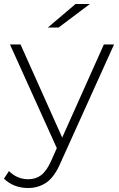

<svg xmlns="http://www.w3.org/2000/svg" viewBox="-47 -745 595 963"><path d="M474 -522H525L257 71Q227 141 188 169Q147 198 94 198Q58 198 27 186Q-4 174 -27 151L-2 113Q39 154 95 154Q133 154 160 133Q188 111 210 61L238 -2L3 -522H56L265 -55ZM193 -607 332 -725H404L247 -607Z"/></svg>

Font: Montserrat Light Alt1
Style: Light
Weight: 500
Designer: Differentunic
Foundry: Julieta Ulanovsky
Version: 0.1